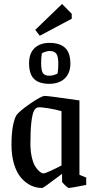

<svg xmlns="http://www.w3.org/2000/svg" viewBox="-20 -942 488 971"><path d="M181.2 -761.2 158.2 -791 293.9 -921.9 342.8 -872.1V-847.2ZM229 -518.1Q177.7 -518.1 152.3 -542.7Q127 -567.4 127 -623Q127 -671.4 154.3 -698.2Q181.6 -725.1 231 -725.1Q282.2 -725.1 309.1 -700.2Q335.9 -675.3 335.9 -620.1Q335.9 -572.3 307.4 -545.2Q278.8 -518.1 229 -518.1ZM229 -559.1Q248.5 -559.1 271 -569.8Q274.9 -592.3 274.9 -619.1Q274.9 -657.2 264.6 -670.7Q254.4 -684.1 231 -684.1Q215.3 -684.1 191.9 -672.9Q188 -650.4 188 -624Q188 -585.4 197 -572.3Q206.1 -559.1 229 -559.1ZM193.8 8.8Q163.1 8.8 136 -4.2Q108.9 -17.1 86.7 -42.7Q64.5 -68.4 51.3 -111.3Q38.1 -154.3 38.1 -209Q38.1 -311 62 -357.9Q78.1 -380.4 133.8 -418.7Q189.5 -457 207 -457Q224.1 -457 381.8 -434.1V-58.1L416 -43.9V-6.8Q336.9 8.8 328.1 8.8Q324.2 8.8 309.1 -5.1Q293.9 -19 293.9 -23.9V-63Q199.2 8.8 193.8 8.8ZM200.2 -64.9Q212.4 -64.9 291 -105V-379.9Q265.1 -387.7 225.3 -394.3Q185.5 -400.9 171.9 -398.9Q159.7 -397 151.6 -381.3Q143.6 -365.7 138.7 -324.7Q133.8 -283.7 133.8 -215.8Q133.8 -176.8 141.1 -145.8Q148.4 -114.7 159.7 -98.1Q170.9 -81.5 181.4 -73.2Q191.9 -64.9 200.2 -64.9Z"/></svg>

Font: Grenze
Style: Regular
Weight: 400
Designer: Renata Polastri
Foundry: Omnibus-Type
Version: Version 1.002;PS 001.002;hotconv 1.0.88;makeotf.lib2.5.64775